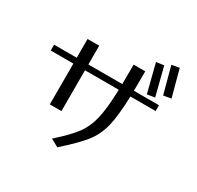

<svg xmlns="http://www.w3.org/2000/svg" viewBox="-191 -1100 1407 1373"><g transform="rotate(30 512.5 -414.0)"><path d="M715 -734H619Q619 -621 618 -573H338V-728H242V-573H55V-525H242V-188H338V-525H617Q612 -368 592 -283Q572 -198 526 -136.5Q480 -75 378 16L442 51Q560 -54 612 -120Q664 -186 686 -274.5Q708 -363 713 -525H921V-573H714Q715 -621 715 -734ZM811 -839 748 -830 807 -597 870 -607ZM916 -879 853 -868 912 -648 975 -659Z"/></g></svg>

Font: LXGW Marker Gothic
Style: Regular
Weight: 400
Version: Version 1.001